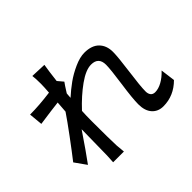

<svg xmlns="http://www.w3.org/2000/svg" viewBox="-171 -1012 1298 1298"><g transform="rotate(-45 478.0 -363.5)"><path d="M913.1 -171.4 926.8 -66.9Q851.1 8.8 751 8.8Q700.7 8.8 670.4 -25.1Q640.1 -59.1 640.1 -121.1Q640.1 -175.3 657.7 -298.3Q675.3 -421.4 675.3 -464.4Q675.3 -537.1 604 -537.1Q553.2 -537.1 481.2 -485.6Q409.2 -434.1 339.4 -358.9Q336.9 -317.4 336.9 -263.7Q336.9 -92.3 339.8 -27.8Q340.8 -13.7 345.7 35.6H242.7Q246.1 -20.5 246.1 -25.9Q247.1 -118.2 250 -272.9Q161.6 -142.1 109.9 -72.3L51.3 -154.8Q95.7 -211.4 158.7 -296.4Q221.7 -381.3 257.3 -434.1Q257.8 -440.9 260 -470.5Q262.2 -500 263.2 -515.1Q206.1 -508.8 83 -491.2L73.7 -589.4Q160.6 -589.4 269 -604Q272.9 -658.7 272.9 -686Q272.9 -737.3 269 -763.2L379.9 -758.8Q371.1 -706.5 361.3 -623L395 -583Q383.8 -568.8 350.1 -515.1Q349.6 -508.3 348.6 -495.6Q347.7 -482.9 347.2 -476.1Q389.2 -514.2 432.6 -545.4Q476.1 -576.7 530.8 -601.3Q585.4 -626 628.9 -626Q698.2 -626 734.1 -589.8Q770 -553.7 770 -492.7Q770 -445.3 753.2 -321Q736.3 -196.8 736.3 -147.9Q736.3 -125 747.1 -111.6Q757.8 -98.1 779.3 -98.1Q810.5 -98.1 845.7 -117.4Q880.9 -136.7 913.1 -171.4Z"/></g></svg>

Font: Karasuma Gothic
Style: Regular
Weight: 500
Designer: Rasmus Andersson / Ryoko Nishizuka
Foundry: Genbu
Version: Version 1.00